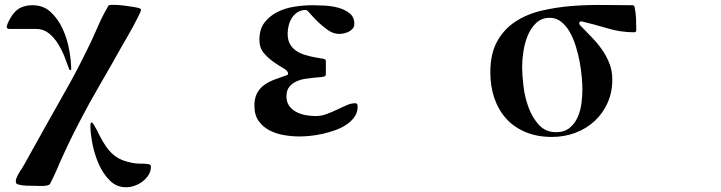

<svg xmlns="http://www.w3.org/2000/svg" viewBox="-20 -569 3040 809"><path d="M438 -547Q447 -549 465 -548.5Q483 -548 503 -545.5Q523 -543 541 -540Q559 -537 568 -534Q574 -532 574 -528Q574 -522 563.5 -501Q553 -480 539.5 -455Q526 -430 513 -408Q500 -386 495 -377Q450 -296 403.5 -216.5Q357 -137 314 -54Q291 -10 270 34Q249 78 229 123Q227 128 221.5 141Q216 154 209.5 167.5Q203 181 197.5 192.5Q192 204 190 207Q186 211 178.5 212.5Q171 214 162.5 214.5Q154 215 146 214.5Q138 214 132 214Q113 214 93.5 213.5Q74 213 56 208Q48 206 47 199Q46 192 48 185Q54 168 64.5 152.5Q75 137 84 121L172 -37Q217 -117 261.5 -196Q306 -275 346 -357Q369 -403 390.5 -453Q412 -503 438 -547ZM277 -273 272 -276Q264 -299 252.5 -328.5Q241 -358 224.5 -384.5Q208 -411 185.5 -429Q163 -447 133 -447H17L10 -450L8 -457Q10 -467 18.5 -483Q27 -499 33 -507Q49 -529 70 -538Q91 -547 117 -547Q163 -547 194 -518Q225 -489 244 -447.5Q263 -406 271.5 -359Q280 -312 280 -276ZM511 220Q471 220 442.5 191.5Q414 163 396 122Q378 81 369.5 37Q361 -7 361 -39Q361 -49 363 -51.5Q365 -54 367.5 -52.5Q370 -51 373 -47Q376 -43 378 -39Q384 -29 389.5 -18.5Q395 -8 400 3Q413 28 426 47Q439 66 455 80.5Q471 95 492 104Q513 113 542 118Q558 121 574.5 120.5Q591 120 607 123Q616 125 616 133Q616 152 606 168Q596 184 581 195.5Q566 207 547.5 213.5Q529 220 511 220Z M1353 -256Q1353 -248 1344 -246Q1335 -244 1325.5 -243.5Q1316 -243 1307 -242Q1288 -240 1267 -237Q1246 -234 1228 -225.5Q1210 -217 1198.5 -202.5Q1187 -188 1187 -163Q1187 -139 1198.5 -123Q1210 -107 1228 -97.5Q1246 -88 1267.5 -84Q1289 -80 1309 -80Q1334 -80 1356.5 -88.5Q1379 -97 1400 -107Q1421 -117 1440 -125.5Q1459 -134 1477 -134Q1483 -134 1485 -129.5Q1487 -125 1487 -120Q1487 -96 1474 -77Q1461 -58 1440 -44Q1419 -30 1392.5 -20.5Q1366 -11 1339 -5Q1312 1 1286.5 3.5Q1261 6 1243 6Q1211 6 1177.5 0.5Q1144 -5 1116 -19.5Q1088 -34 1070 -59Q1052 -84 1052 -123Q1052 -156 1063.5 -177Q1075 -198 1094 -211.5Q1113 -225 1137.5 -234Q1162 -243 1188 -252Q1194 -254 1194 -258Q1194 -270 1175 -281Q1156 -292 1133.5 -307.5Q1111 -323 1092 -345Q1073 -367 1073 -401Q1073 -446 1094.5 -474Q1116 -502 1149 -518.5Q1182 -535 1221.5 -541Q1261 -547 1297 -547Q1317 -547 1347 -545.5Q1377 -544 1405 -536.5Q1433 -529 1453 -513Q1473 -497 1473 -469Q1473 -457 1466.5 -449Q1460 -441 1450.5 -436Q1441 -431 1429.5 -428.5Q1418 -426 1409 -426Q1385 -426 1362 -442Q1339 -458 1320 -476.5Q1301 -495 1287.5 -511Q1274 -527 1269 -527Q1249 -527 1234.5 -518Q1220 -509 1210.5 -494.5Q1201 -480 1196.5 -462Q1192 -444 1192 -427Q1192 -401 1201.5 -384Q1211 -367 1226.5 -356Q1242 -345 1262.5 -338.5Q1283 -332 1304 -328Q1314 -326 1324 -324.5Q1334 -323 1344 -321Q1353 -319 1353 -311Z M2424 -478 2420 -471 2423 -464Q2447 -439 2471.5 -414Q2496 -389 2515.5 -361.5Q2535 -334 2547.5 -302.5Q2560 -271 2560 -234Q2560 -180 2540 -135.5Q2520 -91 2485.5 -59Q2451 -27 2404.5 -9.5Q2358 8 2306 8Q2244 8 2195.5 -12Q2147 -32 2114 -68Q2081 -104 2063.5 -154Q2046 -204 2046 -264Q2046 -343 2075 -395Q2104 -447 2152.5 -478.5Q2201 -510 2263.5 -524.5Q2326 -539 2392.5 -544Q2459 -549 2524.5 -548Q2590 -547 2645 -547Q2652 -547 2654 -539Q2659 -515 2660 -490.5Q2661 -466 2661 -442Q2661 -433 2652 -433Q2595 -433 2540 -449.5Q2485 -466 2430 -479ZM2180 -287Q2180 -254 2185.5 -207Q2191 -160 2207 -116.5Q2223 -73 2251 -42.5Q2279 -12 2323 -12Q2358 -12 2380 -30Q2402 -48 2414 -75Q2426 -102 2430 -133.5Q2434 -165 2434 -192Q2434 -212 2431.5 -242Q2429 -272 2423 -305.5Q2417 -339 2406.5 -373Q2396 -407 2381 -433.5Q2366 -460 2345 -477Q2324 -494 2297 -494Q2262 -494 2239 -472Q2216 -450 2203 -417.5Q2190 -385 2185 -349.5Q2180 -314 2180 -287Z"/></svg>

Font: SoukouMincho
Style: Regular
Weight: 400
Designer: Dr. Ken Lunde (project architect, glyph set definition & overall production); Masataka HATTORI  (production & ideograph 
Foundry: Adobe Systems Incorporated
Version: Version 1.00